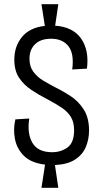

<svg xmlns="http://www.w3.org/2000/svg" viewBox="-20 -784 488 912"><path d="M177 108 194 -2Q128 -10 94 -43.5Q60 -77 51 -124Q42 -171 53 -217L119 -221Q108 -150 134 -105.5Q160 -61 228 -61Q269 -61 300.5 -83.5Q332 -106 332 -166Q332 -202 317.5 -227Q303 -252 274.5 -271.5Q246 -291 204 -313Q165 -333 129.5 -356.5Q94 -380 71 -414Q48 -448 48 -501Q48 -564 84.5 -608.5Q121 -653 193 -661L177 -764H257L242 -662Q327 -656 365.5 -600.5Q404 -545 393 -458L323 -454Q333 -529 305 -564.5Q277 -600 223 -600Q173 -600 146.5 -574Q120 -548 120 -505Q120 -468 138.5 -443Q157 -418 185.5 -401Q214 -384 243 -369Q278 -352 315.5 -327.5Q353 -303 378 -263.5Q403 -224 403 -164Q403 -122 387.5 -85.5Q372 -49 336.5 -26Q301 -3 241 0L257 108Z"/></svg>

Font: Bricolage Grotesque 10pt Condensed Light
Style: Regular
Weight: 300
Width: 3
Designer: Mathieu Triay
Foundry: Atelier Triay
Version: Version 1.000; ttfautohint (v1.8.4.7-5d5b);gftools[0.9.32]